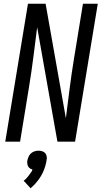

<svg xmlns="http://www.w3.org/2000/svg" viewBox="-20 -755 541 1023"><path d="M8 0 129 -735H223L331 -125Q341 -204 351 -283Q361 -362 374 -441L422 -735H501L380 0H286L178 -610Q168 -531 158 -452Q148 -373 135 -294L87 0ZM143 248 106 208Q111 205 115 201Q119 197 122.5 193Q126 189 129.5 185Q133 181 136 176.5Q139 172 143 166.5Q147 161 149 158L150 156L153 148Q150 147 147.5 146Q145 145 142.5 144Q140 143 138 141Q136 139 134 137Q132 135 130.5 132.5Q129 130 128 127.5Q127 125 126.5 122Q126 119 125.5 116.5Q125 114 125 110Q125 106 125 104L126 99Q127 95 128.5 90Q130 85 132 80.5Q134 76 137 71.5Q140 67 143.5 63.5Q147 60 151 57.5Q155 55 159.5 53Q164 51 170.5 49.5Q177 48 179 48H186Q190 48 195 48.5Q200 49 204 50.5Q208 52 212 54Q216 56 219 59Q222 62 224 65.5Q226 69 227.5 73.5Q229 78 229.5 84Q230 90 229 92L228 99Q227 106 225.5 113.5Q224 121 221.5 129Q219 137 216.5 144Q214 151 211 158Q208 165 204 172.5Q200 180 196 186.5Q192 193 187.5 199.5Q183 206 177.5 212.5Q172 219 165 227Q158 235 155 237Z"/></svg>

Font: Iosevka Term Oblique
Style: Regular
Weight: 400
Italic angle: -9°
Monospace: yes
Designer: Belleve Invis
Foundry: Belleve Invis
Version: Version 31.4.0